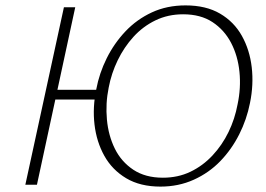

<svg xmlns="http://www.w3.org/2000/svg" viewBox="-20 -685 985 712"><path d="M575 7Q500 7 448 -24Q396 -55 367 -107Q338 -159 330.5 -223Q323 -287 337 -354Q348 -413 375.5 -468.5Q403 -524 445 -568.5Q487 -613 543 -639Q599 -665 668 -665Q744 -665 796 -634.5Q848 -604 877 -552Q906 -500 913.5 -435.5Q921 -371 907 -303Q895 -242 867 -186.5Q839 -131 797 -87.5Q755 -44 698.5 -18.5Q642 7 575 7ZM74 0 217 -658H259L117 0ZM158 -316 166 -352H359L351 -316ZM584 -26Q640 -26 686 -48Q732 -70 768 -108.5Q804 -147 827.5 -195.5Q851 -244 861 -298Q874 -359 868 -418.5Q862 -478 837 -526Q812 -574 768 -603Q724 -632 659 -632Q603 -632 556.5 -609.5Q510 -587 475 -548.5Q440 -510 416.5 -461.5Q393 -413 383 -360Q371 -301 376.5 -241.5Q382 -182 406 -133.5Q430 -85 474.5 -55.5Q519 -26 584 -26Z"/></svg>

Font: Ysabeau Infant ExtraLight
Style: Italic
Weight: 250
Italic angle: -12°
Designer: Christian Thalmann (Catharsis Fonts)
Version: Version 2.001;gftools[0.9.30]; featfreeze: ss01,ss02,lnum